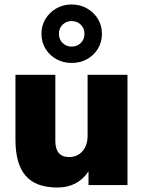

<svg xmlns="http://www.w3.org/2000/svg" viewBox="-20 -826 641 857"><path d="M236 11Q140 11 94.5 -41.5Q49 -94 49 -202V-492H227V-197Q227 -125 289 -125Q325 -125 348 -151Q371 -177 371 -220V-492H549V0H375V-61Q327 11 236 11ZM300 -545Q262 -545 231.5 -562Q201 -579 183 -608.5Q165 -638 165 -675Q165 -712 183 -741.5Q201 -771 231.5 -788.5Q262 -806 300 -806Q338 -806 368.5 -788.5Q399 -771 417 -741.5Q435 -712 435 -675Q435 -638 417 -608.5Q399 -579 368.5 -562Q338 -545 300 -545ZM300 -618Q324 -618 340.5 -634Q357 -650 357 -675Q357 -700 340.5 -716Q324 -732 300 -732Q276 -732 259.5 -716Q243 -700 243 -675Q243 -650 259.5 -634Q276 -618 300 -618Z"/></svg>

Font: Nunito Sans Black
Style: Regular
Weight: 900
Designer: Vernon Adams
Foundry: Vernon Adams
Version: Version 3.006; ttfautohint (v1.8.3)